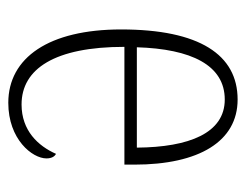

<svg xmlns="http://www.w3.org/2000/svg" viewBox="-85 -498 593 463"><g transform="rotate(90 211.5 -266.5)"><path d="M228 10C316 10 362 -48 362 -82C362 -95 357 -102 351 -105C332 -62 295 -22 232 -22C146 -22 93 -102 93 -270H377V-294C377 -450 321 -543 220 -543C112 -543 51 -451 51 -262C51 -88 119 10 228 10ZM336 -300H94C98 -431 137 -512 220 -512C301 -512 335 -426 336 -300Z"/></g></svg>

Font: Noto Serif Thai Condensed ExtraLight
Style: Regular
Weight: 200
Width: 3
Designer: Monotype Design Team
Foundry: Monotype Imaging Inc.
Version: Version 2.002